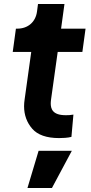

<svg xmlns="http://www.w3.org/2000/svg" viewBox="-20 -688 456 965"><path d="M277 6C294 6 320 5 339 0L349 -112C333 -109 322 -109 310 -109C244 -109 235 -141 235 -169C235 -176 236 -183 237 -191L270 -427H394L410 -544H287L304 -668H171L166 -630C159 -577 120 -544 67 -544H60L44 -427H137L104 -190C102 -177 101 -165 101 -154C101 -110 115 -72 142 -41C169 -10 214 6 277 6ZM241 257 341 70H174L118 257Z"/></svg>

Font: Plus Jakarta Sans
Style: Bold Italic
Weight: 700
Italic angle: -8°
Designer: Gumpita Rahayu
Foundry: Tokotype
Version: Version 2.071;gftools[0.9.30]